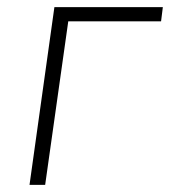

<svg xmlns="http://www.w3.org/2000/svg" viewBox="-20 -520 478 540"><path d="M133 -500H438L433 -460H172L107 0H63Z"/></svg>

Font: Retni Sans Light
Style: Italic
Weight: 300
Italic angle: -8°
Designer: Vitaly Kuzmin
Foundry: ParaType Ltd.
Version: Version 1.00;June 10, 2019;FontCreator 11.5.0.2425 64-bit; t